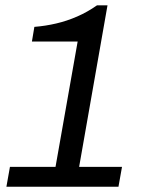

<svg xmlns="http://www.w3.org/2000/svg" viewBox="-20 -708 561 728"><path d="M4.3 0 17.7 -75.2H190.5L274.4 -550.4H101L110.3 -606.1Q152.8 -609.5 193.2 -619Q233.6 -628.4 272.6 -645.4Q311.6 -662.4 347.8 -687.8H387.6L280 -75.2H442.6L429.2 0Z"/></svg>

Font: Archivo Variable SemiBold
Style: Italic
Weight: 600
Italic angle: -10°
Designer: Hector Gatti
Foundry: Omnibus-Type
Version: Version 2.001